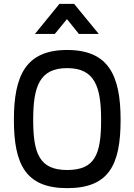

<svg xmlns="http://www.w3.org/2000/svg" viewBox="-20 -964 696 995"><path d="M328 -83C184 -83 152 -169 152 -343C152 -516 185 -611 328 -611C471 -611 504 -515 504 -343C504 -165 473 -83 328 -83ZM328 11C543 11 605 -107 605 -343C605 -574 542 -705 328 -705C114 -705 52 -573 52 -343C52 -111 114 11 328 11ZM161 -788H264L327 -865L389 -788H492L364 -944H288Z"/></svg>

Font: TitilliumText22L
Style: 600 wt
Weight: 600
Designer: Campivisivi
Foundry: Campivisivi
Version: 1.000